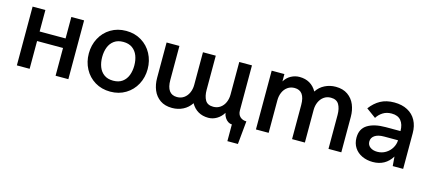

<svg xmlns="http://www.w3.org/2000/svg" viewBox="-51 -943 3444 1539"><g transform="rotate(15 1670.5 -173.5)"><path d="M74.7 0V-487.8H180.7V-309.6H396V-487.8H502V0H396V-230.5H180.7V0Z M606.9 -242.2Q606.9 -311.5 637.5 -369.1Q668 -426.8 723.6 -460.4Q779.3 -494.1 851.1 -494.1Q922.4 -494.1 978 -460.4Q1033.7 -426.8 1064.5 -368.9Q1095.2 -311 1095.2 -242.2Q1095.2 -172.9 1064.5 -115.2Q1033.7 -57.6 978 -23.9Q922.4 9.8 851.1 9.8Q779.3 9.8 723.6 -23.9Q668 -57.6 637.5 -115.2Q606.9 -172.9 606.9 -242.2ZM984.4 -242.2Q984.4 -287.1 970.5 -323.2Q956.5 -359.4 926.8 -381.1Q897 -402.8 851.1 -402.8Q805.2 -402.8 775.4 -381.1Q745.6 -359.4 731.7 -323.2Q717.8 -287.1 717.8 -242.2Q717.8 -197.3 731.7 -160.9Q745.6 -124.5 775.4 -102.8Q805.2 -81.1 851.1 -81.1Q897 -81.1 926.8 -102.8Q956.5 -124.5 970.5 -160.9Q984.4 -197.3 984.4 -242.2Z M1861.8 11.2Q1845.7 11.2 1830.3 1.5Q1814.9 -8.3 1803.5 -25.9Q1792 -43.5 1788.6 -65.4Q1767.1 -30.3 1734.1 -10.7Q1701.2 8.8 1665 8.8Q1616.7 8.8 1580.6 -12.2Q1544.4 -33.2 1521.5 -73.7Q1495.1 -33.7 1453.9 -12.9Q1412.6 7.8 1363.8 7.8Q1303.7 7.8 1263.9 -20Q1224.1 -47.9 1205.3 -93.5Q1186.5 -139.2 1186.5 -193.8V-487.8H1293V-206.5Q1293 -86.9 1379.4 -86.9Q1412.6 -86.9 1437.3 -104.5Q1461.9 -122.1 1475.1 -151.9Q1488.3 -181.6 1488.3 -216.8V-487.8H1594.7V-204.6Q1594.7 -151.4 1613.8 -119.1Q1632.8 -86.9 1680.2 -86.9Q1713.4 -86.9 1738.3 -104.5Q1763.2 -122.1 1776.4 -151.9Q1789.6 -181.6 1789.6 -216.8V-487.8H1895V-114.3Q1895 -80.1 1915.5 -61.3Q1936 -42.5 1967.8 -42.5L1949.2 149.9H1861.8Z M2058.6 -487.8H2164.1V-426.8Q2185.1 -461.4 2218.3 -479.2Q2251.5 -497.1 2288.6 -497.1Q2336.9 -497.1 2373 -476.1Q2409.2 -455.1 2431.6 -414.6Q2457.5 -454.6 2499.3 -475.3Q2541 -496.1 2589.4 -496.1Q2649.4 -496.1 2689.5 -468Q2729.5 -439.9 2748.3 -394.3Q2767.1 -348.6 2767.1 -294.4V0H2660.6V-281.2Q2660.6 -335 2641.1 -368.2Q2621.6 -401.4 2573.7 -401.4Q2540.5 -401.4 2515.9 -383.5Q2491.2 -365.7 2478 -335.9Q2464.8 -306.2 2464.8 -271V0H2358.4V-283.2Q2358.4 -401.4 2272.9 -401.4Q2239.7 -401.4 2215.1 -383.8Q2190.4 -366.2 2177.2 -336.2Q2164.1 -306.2 2164.1 -271V0H2058.6Z M2854 -145.5Q2854 -219.2 2908.9 -253.2Q2963.9 -287.1 3059.1 -287.1H3181.2Q3181.2 -342.3 3155.3 -373.5Q3129.4 -404.8 3077.6 -404.8Q3035.6 -404.8 3005.1 -385.5Q2974.6 -366.2 2956.5 -336.4L2877 -394.5Q2913.6 -443.8 2961.4 -470Q3009.3 -496.1 3074.7 -496.1Q3139.2 -496.1 3185.5 -471.4Q3231.9 -446.8 3256.1 -401.6Q3280.3 -356.4 3280.3 -296.9V0H3193.8L3187.5 -77.6Q3133.8 9.8 3029.8 9.8Q2980.5 9.8 2940.4 -8.8Q2900.4 -27.3 2877.2 -62.5Q2854 -97.7 2854 -145.5ZM3181.2 -210.9H3065.9Q3016.1 -210.9 2988.8 -192.4Q2961.4 -173.8 2961.4 -142.1Q2961.4 -112.8 2984.4 -95.7Q3007.3 -78.6 3043.9 -78.6Q3081.5 -78.6 3112.8 -97.4Q3144 -116.2 3162.1 -146.7Q3180.2 -177.2 3181.2 -210.9Z"/></g></svg>

Font: Acari Sans SemiBold
Style: Regular
Weight: 600
Designer: Alfredo Marco Pradil and Stefan Peev
Foundry: Hanken Design Co.
Version: Version 1.045;January 11, 2019;FontCreator 11.5.0.2425 64-bi